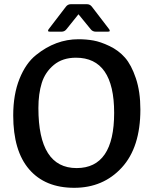

<svg xmlns="http://www.w3.org/2000/svg" viewBox="-20 -883 732 915"><path d="M43 -333Q43 -433 73 -507.5Q103 -582 152 -621Q245 -696 354 -696Q391 -696 425 -690Q459 -684 502 -663.5Q545 -643 575.5 -608.5Q606 -574 627.5 -510Q649 -446 649 -361Q649 -181 560.5 -84.5Q472 12 333.5 12Q195 12 119 -76Q43 -164 43 -333ZM345 -82Q524 -82 524 -345Q524 -608 342 -608Q278 -608 236.5 -573.5Q195 -539 179 -487.5Q163 -436 163 -368Q163 -82 345 -82ZM273 -732H218Q209 -732 209 -736Q209 -740 212 -744L294 -851Q303 -863 318 -863H394Q409 -863 418 -851L500 -744Q503 -740 503 -736Q503 -732 494 -732H437Q421 -732 412 -744L354 -815L297 -744Q288 -732 273 -732Z"/></svg>

Font: Crete Round
Style: Regular
Weight: 400
Designer: Veronika Burian
Foundry: TypeTogether
Version: Version 1.001